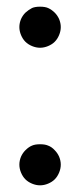

<svg xmlns="http://www.w3.org/2000/svg" viewBox="-20 -774 240 575"><path d="M43 -717Q48 -728 56 -736Q66 -745 76 -750Q85 -754 100 -754Q115 -754 124 -750Q135 -745 144 -736Q152 -728 157 -717Q162 -705 162 -693Q162 -681 157 -669Q152 -657 144 -649Q136 -641 124 -636Q112 -631 100 -631Q88 -631 76 -636Q64 -641 56 -649Q48 -657 43 -669Q38 -681 38 -693Q38 -705 43 -717ZM43 -305Q48 -316 56 -324Q66 -334 76 -338Q85 -342 100 -342Q115 -342 124 -338Q135 -334 144 -324Q152 -316 157 -305Q162 -293 162 -281Q162 -269 157 -257Q152 -245 144 -237Q136 -229 124 -224Q112 -219 100 -219Q88 -219 76 -224Q64 -229 56 -237Q48 -245 43 -257Q38 -269 38 -281Q38 -293 43 -305Z"/></svg>

Font: DSEG7 Modern
Style: Regular
Weight: 400
Designer: Keshikan(Twitter:@keshinomi_88pro)
Version: Version 0.46